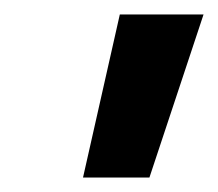

<svg xmlns="http://www.w3.org/2000/svg" viewBox="-20 -775 302 266"><path d="M95 -529 146 -755H262L187 -529Z"/></svg>

Font: DM Sans 12pt
Style: Bold Italic
Weight: 700
Italic angle: -10°
Version: Version 4.004;gftools[0.9.30]